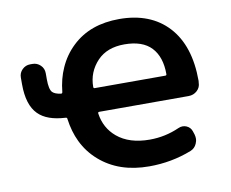

<svg xmlns="http://www.w3.org/2000/svg" viewBox="-81 -869 1162 964"><g transform="rotate(-10 500.0 -387.5)"><path d="M605.5 -9.8Q528.3 -9.8 465.3 -31.2Q402.3 -52.7 353 -95.7Q303.7 -138.7 275.4 -197.3Q250 -250 241.2 -315.4Q241.2 -323.2 233.4 -323.2Q138.7 -328.1 94.7 -373Q46.9 -420.9 46.9 -526.4V-560.5Q46.9 -585 64 -601.6Q81.1 -618.2 104.5 -618.2H116.2Q139.6 -618.2 156.7 -601.6Q173.8 -585 173.8 -560.5V-530.3Q173.8 -478.5 188.5 -462.9Q201.2 -450.2 231.4 -446.3Q238.3 -445.3 239.3 -453.1Q246.1 -520.5 270.5 -574.2Q296.9 -633.8 343.3 -677.7Q389.6 -721.7 449.7 -743.2Q509.8 -764.6 584 -764.6Q663.1 -764.6 725.6 -740.2Q788.1 -715.8 833 -667Q877.9 -618.2 900.4 -548.8Q922.9 -479.5 922.9 -389.6Q922.9 -384.8 921.9 -380.9Q921.9 -356.4 903.8 -339.8Q885.7 -323.2 860.4 -323.2H404.3Q397.5 -323.2 398.4 -315.4Q409.2 -240.2 464.8 -193.4Q526.4 -141.6 630.9 -141.6Q710 -141.6 782.2 -173.8Q793 -178.7 803.7 -178.7Q813.5 -178.7 823.2 -174.8Q843.8 -166 850.6 -145.5L856.4 -127.9Q859.4 -117.2 859.4 -107.4Q859.4 -93.8 853.5 -81.1Q843.8 -58.6 821.3 -49.8Q718.8 -9.8 605.5 -9.8ZM762.7 -444.3Q769.5 -444.3 769.5 -451.2Q769.5 -539.1 724.6 -586.9Q679.7 -634.8 586.9 -634.8Q499 -634.8 449.2 -583Q396.5 -527.3 396.5 -451.2Q396.5 -444.3 403.3 -444.3Z"/></g></svg>

Font: Rounded Mgen+ 1mn bold
Style: Bold
Weight: 700
Designer: [Source Han Sans]
Ryoko NISHIZUKA  (kana & ideographs); Paul D. Hunt (Latin, Greek & Cyrillic); Wenlong ZHANG  (bopomofo
Version: Version 1.059.20150602